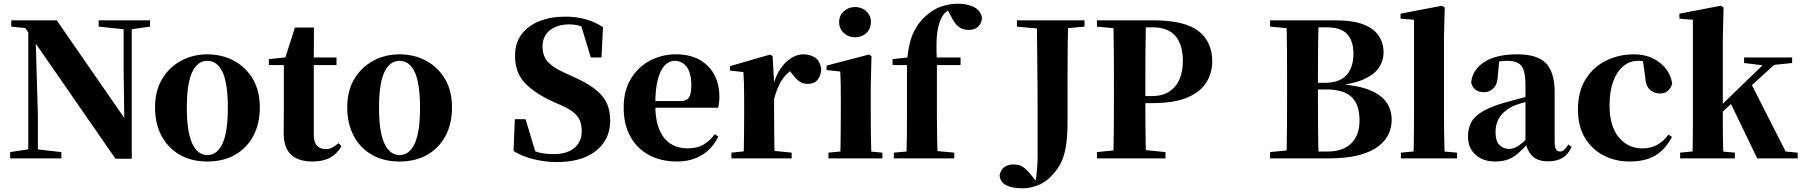

<svg xmlns="http://www.w3.org/2000/svg" viewBox="-20 -857 9750 1039"><path d="M35 0V-34L140 -50H171L312 -34V0ZM133 0V-718H171L185 -230V0ZM514 -713V-747H792V-713L687 -698H657ZM605 2 159 -642 156 -646 117 -705 41 -713V-747H287L673 -189L653 -182L649 -478V-747H693V2Z M1102 17Q1016 17 952.5 -19.5Q889 -56 854 -122Q819 -188 819 -276Q819 -365 857 -429Q895 -493 959.5 -528Q1024 -563 1102 -563Q1181 -563 1245.5 -528.5Q1310 -494 1348 -430Q1386 -366 1386 -276Q1386 -187 1350.5 -121Q1315 -55 1251.5 -19Q1188 17 1102 17ZM1102 -18Q1156 -18 1184.5 -81Q1213 -144 1213 -274Q1213 -405 1184.5 -466.5Q1156 -528 1102 -528Q1049 -528 1020 -466.5Q991 -405 991 -274Q991 -144 1020 -81Q1049 -18 1102 -18Z M1598 -505V-546H1801V-505ZM1671 17Q1595 17 1555 -20Q1515 -57 1515 -139Q1515 -169 1515.5 -193.5Q1516 -218 1516 -249V-505H1435V-537L1539 -548L1521 -536L1576 -708H1679L1678 -529V-519V-127Q1678 -87 1695.5 -68.5Q1713 -50 1743 -50Q1762 -50 1777 -58Q1792 -66 1812 -82L1828 -66Q1806 -26 1767.5 -4.5Q1729 17 1671 17Z M2142 17Q2056 17 1992.5 -19.5Q1929 -56 1894 -122Q1859 -188 1859 -276Q1859 -365 1897 -429Q1935 -493 1999.5 -528Q2064 -563 2142 -563Q2221 -563 2285.5 -528.5Q2350 -494 2388 -430Q2426 -366 2426 -276Q2426 -187 2390.5 -121Q2355 -55 2291.5 -19Q2228 17 2142 17ZM2142 -18Q2196 -18 2224.5 -81Q2253 -144 2253 -274Q2253 -405 2224.5 -466.5Q2196 -528 2142 -528Q2089 -528 2060 -466.5Q2031 -405 2031 -274Q2031 -144 2060 -81Q2089 -18 2142 -18Z M2992 20Q2931 20 2867.5 4.5Q2804 -11 2759 -40L2766 -212H2824L2885 -10L2815 -39L2801 -79Q2851 -45 2888.5 -34Q2926 -23 2975 -23Q3049 -23 3088.5 -56.5Q3128 -90 3128 -148Q3128 -182 3117.5 -206Q3107 -230 3083.5 -249Q3060 -268 3020 -286L2972 -307Q2872 -353 2819.5 -409Q2767 -465 2767 -555Q2767 -623 2801.5 -670Q2836 -717 2897.5 -742Q2959 -767 3040 -767Q3099 -767 3151 -752Q3203 -737 3243 -710L3235 -546H3177L3119 -738L3195 -707L3205 -663Q3161 -698 3131.5 -711.5Q3102 -725 3061 -725Q2996 -725 2956 -693.5Q2916 -662 2916 -606Q2916 -554 2944 -523Q2972 -492 3025 -468L3077 -444Q3152 -411 3197 -377Q3242 -343 3262 -302Q3282 -261 3282 -204Q3282 -138 3248.5 -87.5Q3215 -37 3150.5 -8.5Q3086 20 2992 20Z M3643 17Q3559 17 3494 -17Q3429 -51 3392 -116.5Q3355 -182 3355 -275Q3355 -368 3395 -432.5Q3435 -497 3499.5 -530Q3564 -563 3637 -563Q3715 -563 3767.5 -532.5Q3820 -502 3846.5 -450.5Q3873 -399 3873 -335Q3873 -301 3866 -274H3424V-310H3661Q3696 -310 3708.5 -329.5Q3721 -349 3721 -395Q3721 -462 3696 -495Q3671 -528 3630 -528Q3602 -528 3578 -504Q3554 -480 3540 -428Q3526 -376 3526 -290Q3526 -207 3548.5 -154.5Q3571 -102 3610.5 -78Q3650 -54 3700 -54Q3753 -54 3788 -75Q3823 -96 3848 -131L3867 -118Q3836 -53 3778.5 -18Q3721 17 3643 17Z M3938 0V-31L4045 -42H4155L4264 -31V0ZM4003 0Q4005 -26 4005.5 -68.5Q4006 -111 4006.5 -157Q4007 -203 4007 -238V-321Q4007 -371 4006 -401Q4005 -431 4003 -467L3930 -475V-499L4148 -562L4161 -553L4169 -409V-408V-238Q4169 -203 4169.5 -157Q4170 -111 4170.5 -68.5Q4171 -26 4172 0ZM4169 -321 4130 -386H4162Q4176 -444 4202.5 -483.5Q4229 -523 4262 -543Q4295 -563 4327 -563Q4363 -563 4390 -546Q4417 -529 4424 -484Q4423 -450 4405.5 -426.5Q4388 -403 4350 -403Q4322 -403 4302 -419Q4282 -435 4262 -463L4239 -492L4271 -484Q4233 -458 4209 -420.5Q4185 -383 4169 -321Z M4463 0V-31L4568 -41H4646L4755 -31V0ZM4527 0Q4528 -26 4528.5 -68.5Q4529 -111 4529.5 -157Q4530 -203 4530 -238V-318Q4530 -368 4529.5 -401.5Q4529 -435 4527 -470L4453 -478V-502L4683 -562L4696 -553L4692 -392V-238Q4692 -203 4692.5 -157Q4693 -111 4694 -68.5Q4695 -26 4696 0ZM4607 -655Q4572 -655 4546.5 -678Q4521 -701 4521 -738Q4521 -773 4546.5 -796Q4572 -819 4607 -819Q4643 -819 4668 -796Q4693 -773 4693 -738Q4693 -701 4668 -678Q4643 -655 4607 -655Z M4817 0V-31L4929 -41H5036L5144 -31V0ZM4885 0Q4887 -59 4887.5 -119Q4888 -179 4888 -238V-505H4810V-537L4944 -552L4888 -522L4889 -535Q4898 -630 4924.5 -683.5Q4951 -737 4987 -768Q5028 -806 5073 -821.5Q5118 -837 5165 -837Q5210 -837 5247 -820.5Q5284 -804 5294 -763Q5293 -733 5274.5 -714Q5256 -695 5221 -695Q5192 -695 5169 -711.5Q5146 -728 5126 -770L5102 -815V-824H5152V-816Q5129 -812 5111 -800.5Q5093 -789 5083 -775Q5066 -747 5057.5 -710.5Q5049 -674 5048 -627Q5047 -580 5050 -521V-238Q5050 -179 5051 -119Q5052 -59 5054 0ZM4970 -505V-546H5178V-505Z M5514 162Q5458 162 5426 146Q5394 130 5389 93Q5396 60 5415.5 46.5Q5435 33 5463 33Q5489 33 5507 41.5Q5525 50 5551 79L5597 136V142H5582V134Q5595 66 5595 -15.5Q5595 -97 5595 -208Q5595 -242 5595 -285Q5595 -328 5594.5 -389.5Q5594 -451 5593 -538.5Q5592 -626 5591 -747H5761Q5758 -664 5757.5 -577.5Q5757 -491 5757 -404V-201Q5757 -125 5749.5 -74Q5742 -23 5727 11.5Q5712 46 5688 75Q5648 124 5602.5 143Q5557 162 5514 162ZM5483 -713V-747H5849V-713L5686 -698H5644Z M5916 0V-34L6077 -50H6125L6287 -34V0ZM6005 0Q6007 -86 6007.5 -174Q6008 -262 6008 -351V-395Q6008 -484 6007.5 -571.5Q6007 -659 6005 -747H6181Q6179 -661 6178.5 -572.5Q6178 -484 6178 -395V-325Q6178 -256 6178.5 -172Q6179 -88 6181 0ZM6093 -299V-337H6212Q6270 -337 6307 -361Q6344 -385 6362.5 -427.5Q6381 -470 6381 -526Q6381 -617 6340 -663Q6299 -709 6219 -709H6093V-747H6219Q6391 -747 6465.5 -689Q6540 -631 6540 -525Q6540 -463 6508.5 -411.5Q6477 -360 6406 -329.5Q6335 -299 6216 -299ZM5916 -713V-747H6093V-698H6077Z M6853 0V-34L7014 -50H7030V0ZM6942 0Q6944 -89 6944.5 -180.5Q6945 -272 6945 -364V-400Q6945 -487 6944.5 -573.5Q6944 -660 6942 -747H7116Q7113 -662 7112.5 -575Q7112 -488 7112 -398V-376Q7112 -276 7112.5 -183Q7113 -90 7116 0ZM7030 0V-37H7165Q7245 -37 7291 -80Q7337 -123 7337 -205Q7337 -292 7293.5 -332.5Q7250 -373 7159 -373H7030V-409H7151Q7228 -409 7266 -450Q7304 -491 7304 -567Q7304 -635 7270.5 -672Q7237 -709 7161 -709H7030V-747H7205Q7301 -747 7358.5 -724.5Q7416 -702 7441.5 -662.5Q7467 -623 7467 -572Q7467 -531 7444 -494Q7421 -457 7365.5 -430.5Q7310 -404 7211 -393L7213 -403Q7320 -397 7385.5 -372Q7451 -347 7481 -305.5Q7511 -264 7511 -208Q7511 -171 7495.5 -134.5Q7480 -98 7442 -67.5Q7404 -37 7337.5 -18.5Q7271 0 7170 0ZM6853 -713V-747H7030V-698H7014Z M7561 0V-31L7670 -41H7749L7865 -31V0ZM7629 0Q7630 -37 7630.5 -77.5Q7631 -118 7631.5 -159Q7632 -200 7632 -238V-750L7559 -756V-783L7783 -826L7798 -817L7794 -656V-238Q7794 -200 7794.5 -159Q7795 -118 7796 -77.5Q7797 -37 7798 0Z M8070 17Q8006 17 7965 -19.5Q7924 -56 7924 -119Q7924 -165 7943.5 -198.5Q7963 -232 8010 -258Q8057 -284 8138 -306Q8176 -317 8227.5 -330Q8279 -343 8319 -353V-327Q8279 -317 8239.5 -306Q8200 -295 8177 -287Q8128 -266 8100.5 -230.5Q8073 -195 8073 -140Q8073 -95 8093.5 -73Q8114 -51 8148 -51Q8161 -51 8177.5 -57.5Q8194 -64 8216.5 -82.5Q8239 -101 8270 -136L8289 -80H8248Q8220 -49 8195.5 -27.5Q8171 -6 8141.5 5.5Q8112 17 8070 17ZM8356 16Q8301 16 8272 -13Q8243 -42 8235 -91V-93V-393Q8235 -445 8226 -474.5Q8217 -504 8195 -516Q8173 -528 8135 -528Q8111 -528 8085 -523Q8059 -518 8021 -505L8093 -529L8086 -453Q8084 -401 8062 -379.5Q8040 -358 8011 -358Q7955 -358 7941 -410Q7948 -480 8012 -521.5Q8076 -563 8192 -563Q8299 -563 8346 -514.5Q8393 -466 8393 -357V-88Q8393 -60 8400.5 -48.5Q8408 -37 8422 -37Q8433 -37 8443 -45Q8453 -53 8467 -75L8485 -62Q8466 -21 8435.5 -2.5Q8405 16 8356 16Z M8798 17Q8722 17 8658.5 -15.5Q8595 -48 8557 -110.5Q8519 -173 8519 -264Q8519 -362 8560.5 -428.5Q8602 -495 8671 -529Q8740 -563 8823 -563Q8878 -563 8922.5 -542Q8967 -521 8995 -485Q9023 -449 9029 -404Q9013 -351 8962 -351Q8931 -351 8907.5 -372.5Q8884 -394 8882 -449L8868 -545L8945 -499Q8917 -514 8893.5 -521Q8870 -528 8844 -528Q8800 -528 8765 -499.5Q8730 -471 8710 -417Q8690 -363 8690 -286Q8690 -176 8739 -115Q8788 -54 8870 -54Q8914 -54 8949 -74Q8984 -94 9009 -129L9028 -116Q8991 -47 8937 -15Q8883 17 8798 17Z M9072 0V-31L9176 -41H9256L9368 -31V0ZM9138 0Q9139 -17 9139.5 -46.5Q9140 -76 9140.5 -111Q9141 -146 9141 -179.5Q9141 -213 9141 -238V-750L9068 -756V-783L9292 -826L9307 -817L9303 -656V-246Q9303 -218 9303 -183Q9303 -148 9303.5 -112Q9304 -76 9305 -46.5Q9306 -17 9307 0ZM9219 -177V-221H9226L9393 -383L9562 -546H9625ZM9489 0 9344 -301 9457 -403 9643 -37 9708 -31V0ZM9418 -516V-546H9678V-516L9562 -504L9540 -501Z"/></svg>

Font: Noto Serif JP Black
Style: Regular
Weight: 900
Designer: Ryoko NISHIZUKA 西塚涼子 (kana & ideographs); Frank Grießhammer (Latin, Greek & Cyrillic); Wenlong ZHANG 张文龙 (bopomofo); San
Foundry: Adobe
Version: Version 2.003-H1;hotconv 1.1.1;makeotfexe 2.6.0